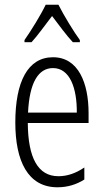

<svg xmlns="http://www.w3.org/2000/svg" viewBox="-20 -785 439 815"><path d="M228 -765H174C153 -721 112 -655 84 -615V-606H114C140 -634 173 -681 201 -717C230 -679 261 -636 289 -606H319V-615C296 -646 251 -719 228 -765ZM205 -542C98 -542 45 -438 45 -265C45 -102 98 10 224 10C267 10 305 -2 338 -23V-74C301 -49 265 -37 228 -37C141 -37 99 -115 98 -263H356V-305C356 -432 313 -542 205 -542ZM205 -496C277 -496 307 -410 306 -307H99C105 -435 143 -496 205 -496Z"/></svg>

Font: Noto Sans Gujarati ExtraCondensed Light
Style: Regular
Weight: 300
Width: 2
Designer: Jelle Bosma - Monotype Design Team, Universal Thirst
Foundry: Monotype Imaging Inc.
Version: Version 2.106